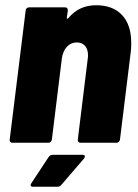

<svg xmlns="http://www.w3.org/2000/svg" viewBox="-20 -545 527 733"><path d="M481 -381Q481 -358 479 -345L438 -12Q437 -7 433.5 -3.5Q430 0 425 0H287Q282 0 279 -3.5Q276 -7 277 -12L315 -321Q316 -325 316 -334Q316 -357 304.5 -370Q293 -383 273 -383Q251 -383 235.5 -366.5Q220 -350 216 -321L178 -12Q177 -7 173.5 -3.5Q170 0 165 0H27Q22 0 19 -3.5Q16 -7 17 -12L78 -505Q78 -510 82 -513.5Q86 -517 91 -517H228Q239 -517 239 -505L235 -477Q235 -474 237 -473.5Q239 -473 242 -477Q282 -525 347 -525Q411 -525 446 -487.5Q481 -450 481 -381ZM97 162Q97 158 100 154L166 54Q172 46 182 46H295Q304 46 304 52Q304 57 300 61L214 161Q208 168 200 168H106Q97 168 97 162Z"/></svg>

Font: Barlow Semi Condensed ExtraBold
Style: Italic
Weight: 800
Width: 4
Italic angle: -7°
Designer: Jeremy Tribby
Foundry: Tribby Type
Version: Version 1.408